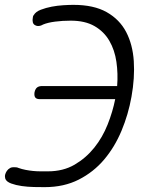

<svg xmlns="http://www.w3.org/2000/svg" viewBox="-26 -760 646 790"><path d="M515 -362Q502 -289 474 -222Q446 -155 402.5 -103.5Q359 -52 298 -21Q237 10 158 10Q140 10 114 9.5Q88 9 63.5 5.5Q39 2 20 -5Q1 -12 -4 -24Q-5 -28 -5.5 -32Q-6 -36 -5 -41Q-3 -49 2 -56.5Q7 -64 16 -69Q20 -71 24 -71.5Q28 -72 31 -72Q37 -72 41.5 -71.5Q46 -71 50 -69Q64 -64 79.5 -61Q95 -58 110.5 -56.5Q126 -55 142 -55H171Q234 -55 281 -82.5Q328 -110 362 -152.5Q396 -195 417 -248Q438 -301 448 -352H138Q124 -352 119 -359Q114 -366 116 -380Q119 -394 126.5 -400Q134 -406 148 -406H456Q460 -457 453 -505.5Q446 -554 424 -592Q402 -630 363 -652.5Q324 -675 265 -675Q231 -675 200.5 -671Q170 -667 151 -659Q146 -656 141 -654.5Q136 -653 131 -653Q128 -653 125.5 -653.5Q123 -654 119 -656Q111 -660 109 -668.5Q107 -677 109 -687Q109 -690 110 -693Q111 -696 113 -698Q121 -712 142 -720Q163 -728 186.5 -732.5Q210 -737 234.5 -738.5Q259 -740 276 -740Q360 -740 413 -710Q466 -680 493 -628.5Q520 -577 524.5 -508.5Q529 -440 515 -362Z"/></svg>

Font: Maple Mono ExtraLight
Style: Italic
Weight: 275
Italic angle: -10°
Monospace: yes
Designer: subframe7536
Version: Version 7.000